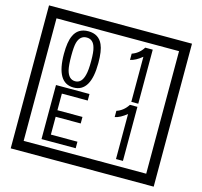

<svg xmlns="http://www.w3.org/2000/svg" viewBox="-141 -1116 1436 1362"><g transform="rotate(15 577.5 -435.0)"><path d="M1103 90H53V-960H1103ZM1028 15V-885H128V15ZM497 -656Q497 -442 371 -442Q244 -442 244 -656Q244 -744 265 -789Q294 -855 371 -855Q448 -855 477 -789Q497 -745 497 -656ZM444 -656Q444 -723 435 -752Q420 -809 371 -809Q322 -809 306 -752Q298 -723 298 -656Q298 -587 306 -553Q322 -488 371 -488Q419 -488 435 -554Q444 -587 444 -656ZM845 -450H794V-781Q748 -743 708 -735V-781Q759 -798 790 -847H845ZM498 -30H247V-427H493V-379H303V-257H487V-209H303V-78H498ZM845 -30H794V-361Q748 -323 708 -315V-361Q759 -378 790 -427H845Z"/></g></svg>

Font: Unicode BMP Fallback SIL
Style: Regular
Weight: 400
Foundry: NRSI, SIL International
Version: Version 5.1 Based on Unicode 5.1